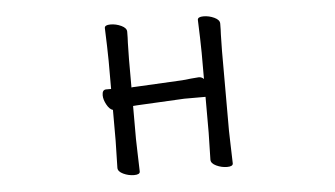

<svg xmlns="http://www.w3.org/2000/svg" viewBox="-41 -548 1082 621"><g transform="rotate(-5 500.0 -238.0)"><path d="M554 -224 400 -216 387 -215V-108L388 -70L390 -2Q390 8 371 8Q353 8 336 0Q319 -8 319 -20L321 -108V-208Q310 -211 301 -227.5Q292 -244 292 -258Q292 -276 305 -276H321V-367L320 -416L318 -474Q318 -484 337 -484Q355 -484 372 -476Q389 -468 389 -456Q389 -435 388 -420L387 -367V-275Q391 -276 399 -276L553 -284Q555 -284 582 -287Q602 -289 607 -289Q616 -289 623 -282V-367L622 -416L620 -474Q620 -484 639 -484Q657 -484 674 -476Q691 -468 691 -456Q691 -435 690 -420L689 -367V-108L690 -70L692 -2Q692 8 673 8Q655 8 638 0Q621 -8 621 -20L623 -108V-224Z"/></g></svg>

Font: Iansui
Style: Regular
Weight: 400
Designer: But Ko / Fontworks Inc.
Foundry: zi-hi.com / Fontworks Inc.
Version: Version 1.002